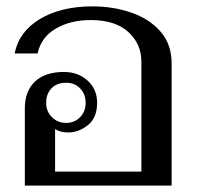

<svg xmlns="http://www.w3.org/2000/svg" viewBox="-20 -583 620 603"><path d="M58 -243Q58 -297 90 -327Q122 -357 181 -357Q225 -357 255 -330Q285 -303 285 -260Q285 -213 256 -190Q227 -167 195 -167Q168 -167 153 -178V-44H424V-390Q424 -445 383 -482.5Q342 -520 265 -520Q201 -520 155 -493Q109 -466 98 -415H26Q39 -483 105 -523Q171 -563 271 -563Q335 -563 392 -543.5Q449 -524 484 -484Q519 -444 519 -384V0H58ZM249 -260Q249 -287 232 -305Q215 -323 188 -323Q158 -323 141.5 -305.5Q125 -288 125 -260Q125 -233 143 -215Q161 -197 188 -197Q214 -197 231.5 -215Q249 -233 249 -260Z"/></svg>

Font: TavirajRegular
Style: Regular
Weight: 400
Designer: Katatrad Team
Foundry: CadsonDemak
Version: Version 1.000